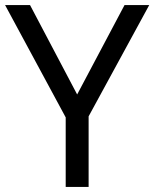

<svg xmlns="http://www.w3.org/2000/svg" viewBox="-20 -734 606 754"><path d="M283 -363 98 -714H0L238 -273V0H328V-277L566 -714H469Z"/></svg>

Font: Noto Sans EgyptHiero
Style: Regular
Weight: 400
Designer: Monotype Design Team
Foundry: Monotype Imaging Inc.
Version: Version 2.002